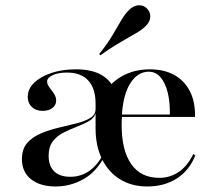

<svg xmlns="http://www.w3.org/2000/svg" viewBox="-20 -687 802 719"><path d="M531.5 11.3Q473.4 11.3 429.8 -15.3Q386.3 -41.9 362.1 -91.1Q337.9 -140.3 337.9 -205.6Q337.9 -275.8 363.7 -325.4Q389.5 -375 435.9 -401.2Q482.3 -427.4 541.1 -427.4Q593.5 -427.4 631.5 -406.9Q669.4 -386.3 690.3 -346.8Q711.3 -307.3 710.5 -249.2H398.4L397.6 -258.1H616.1Q616.9 -305.6 607.7 -341.9Q598.4 -378.2 580.6 -398.4Q562.9 -418.5 537.1 -418.5Q496.8 -418.5 469.4 -377.4Q441.9 -336.3 436.3 -256.5L437.1 -254.8Q436.3 -246.8 435.9 -238.3Q435.5 -229.8 435.5 -219.4Q435.5 -124.2 471.4 -72.6Q507.3 -21 576.6 -21Q616.1 -21 648.8 -42.7Q681.5 -64.5 704 -110.5L711.3 -104.8Q688.7 -48.4 641.9 -18.5Q595.2 11.3 531.5 11.3ZM243.5 -25Q282.3 -25 312.9 -46Q343.5 -66.9 366.1 -108.1L337.9 -205.6V-262.1Q331.5 -243.5 311.7 -232.7Q291.9 -221.8 266.9 -212.1Q241.9 -202.4 217.7 -190.3Q193.5 -178.2 177.8 -157.7Q162.1 -137.1 162.1 -104Q162.1 -66.1 182.7 -45.6Q203.2 -25 243.5 -25ZM187.9 11.3Q130.6 11.3 96.4 -15.7Q62.1 -42.7 62.1 -91.1Q62.1 -129 81.9 -151.6Q101.6 -174.2 133.5 -187.5Q165.3 -200.8 200 -208.9Q234.7 -216.9 266.5 -225Q298.4 -233.1 318.1 -245.2Q337.9 -257.3 337.9 -279V-299.2Q337.9 -355.6 310.5 -385.5Q283.1 -415.3 230.6 -415.3Q198.4 -415.3 177.4 -405.6Q156.5 -396 156.5 -381.5Q156.5 -371 164.9 -360.1Q173.4 -349.2 181.9 -336.7Q190.3 -324.2 190.3 -309.7Q190.3 -293.5 176.2 -282.7Q162.1 -271.8 139.5 -271.8Q114.5 -271.8 99.2 -286.3Q83.9 -300.8 83.9 -324.2Q83.9 -354 107.7 -377Q131.5 -400 172.2 -413.7Q212.9 -427.4 264.5 -427.4Q320.2 -427.4 356 -408.5Q391.9 -389.5 409.7 -351.6Q427.4 -313.7 427.4 -258.9L371 -100.8Q340.3 -42.7 291.9 -15.7Q243.5 11.3 187.9 11.3ZM355.6 -479.8 351.6 -484.7Q383.1 -524.2 401.6 -555.6Q420.2 -587.1 433.9 -610.9Q447.6 -634.7 464.5 -650.8Q481.5 -666.9 500 -667.3Q518.5 -667.7 530.6 -654.8Q543.5 -641.9 542.7 -623.4Q541.9 -604.8 525 -588.7Q513.7 -577.4 497.2 -567.3Q480.6 -557.3 459.7 -545.6Q438.7 -533.9 412.9 -518.1Q387.1 -502.4 355.6 -479.8Z"/></svg>

Font: Playfair 144pt SemiExpanded SemiBold
Style: Regular
Weight: 600
Width: 6
Designer: Claus Eggers Sørensen
Foundry: Claus Eggers Sørensen
Version: Version 2.203